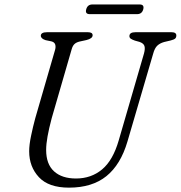

<svg xmlns="http://www.w3.org/2000/svg" viewBox="-20 -848 830 882"><path d="M525.5 -203.5 641.5 -602.5Q647.5 -624.5 643.5 -636.8Q639.5 -649 621 -655.5L599.5 -661.5Q587 -666 580.8 -670.2Q574.5 -674.5 574.5 -682Q574.5 -700 602 -700H768Q790 -700 790 -685Q790 -676 784.8 -671Q779.5 -666 763.5 -662L734 -655Q714.5 -649.5 702.5 -638.2Q690.5 -627 683.5 -601L565.5 -198Q534.5 -92 469 -39Q403.5 14 297 14Q203.5 14 158.8 -34Q114 -82 114 -153Q114 -182.5 122.8 -224.5Q131.5 -266.5 142 -305L233 -619Q237 -633 233.5 -643.8Q230 -654.5 216 -658L189.5 -663.5Q167.5 -670.5 167.5 -684Q168 -700 196 -700H384Q405.5 -700 405.5 -686Q405.5 -671 377 -664L345 -657Q330.5 -653.5 322 -645.5Q313.5 -637.5 309 -621L217.5 -305Q205 -258 198.5 -222Q192 -186 192 -159Q192 -94 228.2 -61Q264.5 -28 329 -28Q399 -28 449 -69.8Q499 -111.5 525.5 -203.5ZM376 -805Q382 -827.5 404.5 -827.5H621.5Q644 -827.5 638 -805Q632 -783 609.5 -783H392.5Q370 -783 376 -805Z"/></svg>

Font: Fraunces 9pt Soft Light
Style: Italic
Weight: 300
Italic angle: -16°
Version: Version 1.000;[0bf87f6ff]